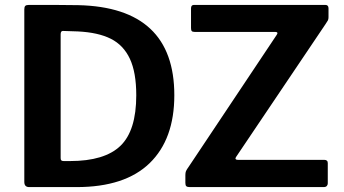

<svg xmlns="http://www.w3.org/2000/svg" viewBox="-20 -762 1400 782"><path d="M299 -741C260.3 -741.7 193.3 -742 98 -742C90.7 -742 85.7 -740.7 83 -738C80.3 -735.3 79 -730.7 79 -724V-21C79 -7 85.7 0 99 0H292C423.3 0 522.5 -32.5 589.5 -97.5C656.5 -162.5 690 -254.7 690 -374C690 -612.7 559.7 -735 299 -741ZM227 -622C227 -631.3 230 -636 236 -636L297 -634C352.3 -631.3 397.2 -621.3 431.5 -604C465.8 -586.7 491.7 -559.5 509 -522.5C526.3 -485.5 535 -436 535 -374C535 -278 513.5 -209.3 470.5 -168C427.5 -126.7 359 -106 265 -106H240C235.3 -106 232 -106.8 230 -108.5C228 -110.2 227 -113.3 227 -118ZM739 -3.5C741.7 -1.2 746.3 0 753 0H1298C1304 0 1308.3 -1.5 1311 -4.5C1313.7 -7.5 1315 -11 1315 -15V-98C1315 -106.7 1310 -111 1300 -111H949C942.3 -111 939 -113 939 -117L941 -122L1306 -664C1310.7 -670.7 1313.8 -675.7 1315.5 -679C1317.2 -682.3 1318 -686.7 1318 -692V-728C1318 -737.3 1313.7 -742 1305 -742H770C762 -742 758 -737.3 758 -728V-648C758 -642 759 -637.8 761 -635.5C763 -633.2 767 -632 773 -632H1100C1106.7 -632 1110 -630.3 1110 -627C1110 -625.7 1109 -623.3 1107 -620L750 -85C743.3 -75.7 739.2 -69 737.5 -65C735.8 -61 735 -55.7 735 -49V-17C735 -10.3 736.3 -5.8 739 -3.5Z"/></svg>

Font: Libre Franklin SemiBold
Style: Regular
Weight: 600
Designer: Pablo Impallari, Rodrigo Fuenzalida
Foundry: Impallari Type
Version: Version 1.002; ttfautohint (v1.5)